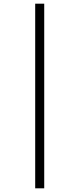

<svg xmlns="http://www.w3.org/2000/svg" viewBox="-20 -781 431 1042"><path d="M171 -761H220V241H171Z"/></svg>

Font: Noto Sans Hebrew ExtraCondensed Light
Style: Regular
Weight: 300
Width: 2
Designer: Monotype Design Team
Foundry: Monotype Imaging Inc.
Version: Version 2.004; ttfautohint (v1.8.4.7-5d5b)